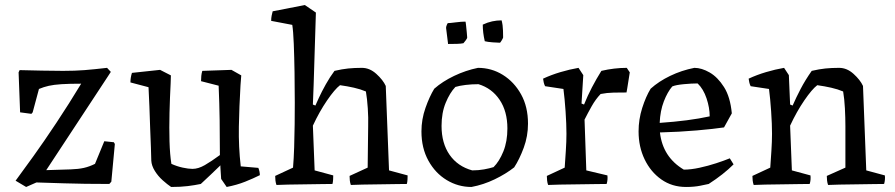

<svg xmlns="http://www.w3.org/2000/svg" viewBox="-20 -732 3561 764"><path d="M84 12 42 -13 45 -17Q71 -52 113 -110.5Q155 -169 204.5 -243.5Q254 -318 303 -399Q255 -399 224.5 -397Q194 -395 174 -390.5Q154 -386 135 -378L110 -285L105 -279L60 -285L54 -444L58 -453Q106 -452 147 -451Q188 -450 231 -450Q279 -450 316.5 -453Q354 -456 406 -462L421 -446L408 -426L164 -55L261 -58Q292 -59 314 -64Q336 -69 358 -80L395 -170L433 -166L437 -159L423 -9L415 0Q312 0 235.5 -2.5Q159 -5 125 -6Z M661 12Q646 2 627.5 -14.5Q609 -31 596 -52Q583 -73 582 -93Q582 -111 580.5 -145.5Q579 -180 577.5 -222.5Q576 -265 574.5 -308Q573 -351 571 -385L499 -404Q499 -423 505 -442L617 -454L660 -432L659 -400Q656 -343 654.5 -283Q653 -223 654.5 -170Q656 -117 662 -80Q684 -70 707 -65Q730 -60 746 -60Q769 -60 795 -75Q821 -90 855 -115Q855 -186 854 -253.5Q853 -321 850 -391L780 -409Q780 -420 781 -430Q782 -440 785 -450L901 -454L940 -432L937 -393Q932 -308 930.5 -228Q929 -148 938 -70L1008 -64Q1014 -49 1014 -35Q988 -22 955.5 -9Q923 4 882 12L860 -20L857 -67V-74Q838 -55 818.5 -37Q799 -19 779 0Q755 5 727 8.5Q699 12 661 12Z M1080 4Q1077 -5 1076 -14Q1075 -23 1075 -32L1146 -65Q1149 -100 1150.5 -145.5Q1152 -191 1152.5 -238Q1153 -285 1153 -324Q1153 -382 1152 -444Q1151 -506 1149 -557Q1147 -608 1143 -633L1059 -649Q1059 -660 1061 -670Q1063 -680 1065 -687L1193 -712L1237 -682L1228 -393L1225 -316L1235 -312Q1238 -319 1249 -343Q1260 -367 1276.5 -396.5Q1293 -426 1311 -450Q1341 -457 1365.5 -459.5Q1390 -462 1420 -462Q1451 -462 1477.5 -438Q1504 -414 1515 -390Q1518 -306 1521.5 -222Q1525 -138 1528 -54L1602 -34Q1602 -27 1601.5 -17.5Q1601 -8 1599 0Q1586 0 1555.5 0.5Q1525 1 1489 1.5Q1453 2 1422 2.5Q1391 3 1376 4Q1373 -5 1372 -14Q1371 -23 1371 -32L1443 -65L1445 -230Q1446 -263 1443.5 -301Q1441 -339 1436 -368Q1415 -377 1388.5 -383Q1362 -389 1333 -393Q1312 -377 1281.5 -332.5Q1251 -288 1225 -232L1232 -54L1306 -34Q1306 -27 1305.5 -17.5Q1305 -8 1303 0Q1290 0 1259.5 0.5Q1229 1 1193 1.5Q1157 2 1126 2.5Q1095 3 1080 4Z M1856 12Q1803 12 1757.5 -15.5Q1712 -43 1684.5 -93Q1657 -143 1657 -209Q1657 -257 1673 -302.5Q1689 -348 1708 -379Q1741 -408 1787 -430Q1833 -452 1882 -462Q1936 -462 1981 -434Q2026 -406 2053.5 -356.5Q2081 -307 2081 -240Q2081 -190 2064 -144Q2047 -98 2026 -66Q1993 -40 1948.5 -18.5Q1904 3 1856 12ZM1859 -54Q1884 -54 1906 -58Q1928 -62 1944 -67Q1967 -90 1983 -129.5Q1999 -169 1999 -221Q1999 -289 1968 -335Q1937 -381 1884 -397Q1857 -397 1832.5 -394Q1808 -391 1792 -386Q1770 -363 1753.5 -323Q1737 -283 1737 -231Q1737 -162 1769 -116Q1801 -70 1859 -54ZM1909 -568Q1905 -585 1903 -601.5Q1901 -618 1901 -634Q1920 -643 1938.5 -647Q1957 -651 1976 -651Q1981 -632 1981.5 -610Q1982 -588 1982 -583Q1982 -581 1976.5 -571.5Q1971 -562 1969 -562Q1961 -562 1940.5 -563.5Q1920 -565 1909 -568ZM1763 -557 1755 -621Q1755 -626 1758 -633Q1761 -640 1762 -640Q1770 -640 1793 -643Q1816 -646 1832 -646Q1833 -646 1834.5 -631.5Q1836 -617 1837.5 -602Q1839 -587 1839 -583Q1839 -579 1832.5 -570.5Q1826 -562 1824 -560Q1814 -558 1799 -557.5Q1784 -557 1763 -557Z M2161 4Q2158 -5 2157 -14Q2156 -23 2156 -32L2227 -65Q2229 -94 2231.5 -131.5Q2234 -169 2234 -200Q2234 -238 2230.5 -289Q2227 -340 2222 -378L2149 -389Q2145 -397 2143.5 -404.5Q2142 -412 2141 -419Q2173 -434 2210 -445Q2247 -456 2282 -462L2301 -433L2294 -320L2304 -316Q2318 -351 2335.5 -384.5Q2353 -418 2373 -450Q2424 -462 2474 -462L2486 -444L2476 -381L2473 -364Q2449 -364 2422 -363.5Q2395 -363 2370 -358Q2350 -337 2334.5 -309.5Q2319 -282 2306 -256L2313 -54L2397 -34Q2399 -17 2394 0Q2381 0 2349 0.5Q2317 1 2279 1.5Q2241 2 2208.5 2.5Q2176 3 2161 4Z M2710 12Q2654 12 2611.5 -18Q2569 -48 2545 -98Q2521 -148 2521 -209Q2521 -257 2535.5 -302.5Q2550 -348 2569 -379Q2601 -408 2646.5 -430Q2692 -452 2743 -462Q2772 -462 2804 -443.5Q2836 -425 2861 -385.5Q2886 -346 2892 -281L2861 -225Q2821 -219 2752.5 -213Q2684 -207 2606 -205Q2617 -107 2701 -57Q2729 -57 2763.5 -64.5Q2798 -72 2830 -82.5Q2862 -93 2884 -102L2899 -78Q2859 -38 2800 0Q2791 2 2766.5 7Q2742 12 2710 12ZM2605 -243Q2722 -251 2804 -269Q2804 -303 2791.5 -340.5Q2779 -378 2756 -400Q2732 -400 2700.5 -397Q2669 -394 2655 -388Q2636 -366 2621.5 -328.5Q2607 -291 2605 -243Z M2979 4Q2976 -5 2975 -14Q2974 -23 2974 -32L3045 -65Q3047 -94 3049.5 -131.5Q3052 -169 3052 -200Q3052 -238 3048.5 -289Q3045 -340 3040 -378L2967 -389Q2963 -397 2961.5 -404.5Q2960 -412 2959 -419Q2991 -434 3028 -445Q3065 -456 3100 -462L3119 -433L3124 -316L3134 -312Q3148 -344 3166 -378.5Q3184 -413 3210 -450Q3240 -457 3264.5 -459.5Q3289 -462 3319 -462Q3350 -462 3376.5 -438Q3403 -414 3414 -390Q3417 -306 3420.5 -222Q3424 -138 3427 -54L3501 -34Q3503 -17 3498 0Q3485 0 3454.5 0.5Q3424 1 3388 1.5Q3352 2 3321 2.5Q3290 3 3275 4Q3272 -5 3271 -14Q3270 -23 3270 -32L3344 -65V-230Q3344 -263 3342 -301Q3340 -339 3335 -368Q3314 -377 3287.5 -383Q3261 -389 3232 -393Q3211 -377 3180.5 -332.5Q3150 -288 3124 -232L3131 -54L3205 -34Q3207 -17 3202 0Q3189 0 3158.5 0.5Q3128 1 3092 1.5Q3056 2 3025 2.5Q2994 3 2979 4Z"/></svg>

Font: Labrada
Style: Regular
Weight: 400
Designer: Mercedes Jáuregui
Foundry: Omnibus-Type Team
Version: Version 1.000; ttfautohint (v1.8.4.7-5d5b)